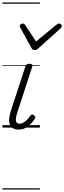

<svg xmlns="http://www.w3.org/2000/svg" viewBox="-20 -1030 519 1550"><path d="M131 16Q103 16 85.5 6Q68 -4 60 -23.5Q52 -43 54 -70.5Q56 -98 67 -133L185 -494Q190 -506 196.5 -510.5Q203 -515 218 -515Q232 -515 238.5 -509.5Q245 -504 241 -494L117 -113Q109 -87 108 -68.5Q107 -50 114.5 -40.5Q122 -31 138 -31Q154 -31 170 -40.5Q186 -50 200 -64.5Q214 -79 223 -94Q228 -101 235 -104Q242 -107 253 -100Q264 -94 265 -86.5Q266 -79 261 -71Q249 -52 230 -31.5Q211 -11 186.5 2.5Q162 16 131 16ZM456 -840Q465 -840 472 -833.5Q479 -827 479 -819Q479 -813 476.5 -809.5Q474 -806 470 -802L289 -639Q281 -631 274 -628.5Q267 -626 259 -626Q252 -626 246 -629Q240 -632 235 -641L145 -804Q142 -808 140.5 -812Q139 -816 139 -820Q139 -829 148 -834.5Q157 -840 164 -840Q171 -840 174.5 -837.5Q178 -835 182 -830L271 -695L435 -830Q442 -835 446.5 -837.5Q451 -840 456 -840ZM0 490H302V500H0ZM0 -20H302V0H0ZM0 -505H302V-500H0ZM0 -1010H302V-1000H0Z"/></svg>

Font: Playwrite MX Guides
Style: Regular
Weight: 400
Designer: Veronika Burian, José Scaglione
Foundry: TypeTogether
Version: Version 1.003